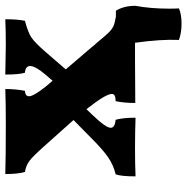

<svg xmlns="http://www.w3.org/2000/svg" viewBox="-10 -532 722 743"><g transform="rotate(-90 351.5 -161.0)"><path d="M689 131Q689 157 690 170Q667 180 631 180Q595 180 568 170Q571 100 557 0H489L324 1Q324 -42 331 -75Q345 -75 352 -78.5Q359 -82 359 -90Q359 -101 345.5 -124Q332 -147 300 -188L278 -165Q228 -113 228 -94Q228 -78 259 -75Q267 -46 267 2Q207 0 152 0Q88 0 40 2Q40 -55 48 -75Q85 -84 114.5 -104.5Q144 -125 192 -173L258 -238L158 -350Q118 -395 100 -408.5Q82 -422 57 -426Q49 -453 49 -502Q111 -500 244 -500Q322 -500 378 -502Q378 -461 371 -426Q350 -425 350 -410Q350 -393 387 -346L410 -319L435 -348Q467 -386 467 -406Q467 -424 441 -426Q434 -449 434 -502L547 -500Q604 -500 648 -502Q648 -454 642 -426Q597 -414 577.5 -401Q558 -388 524 -349L454 -268L537 -171Q546 -159 555 -150Q583 -116 595.5 -103Q608 -90 620.5 -84Q633 -78 655 -75V-74H681Q700 -43 700 1Q689 62 689 131Z"/></g></svg>

Font: Vollkorn SC Black
Style: Regular
Weight: 900
Designer: Friedrich Althausen
Foundry: Friedrich Althausen
Version: Version 4.015